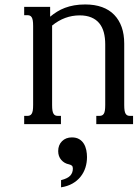

<svg xmlns="http://www.w3.org/2000/svg" viewBox="-20 -549 619 849"><path d="M210.4 -85Q210.4 -69.8 211.9 -60.5Q213.4 -51.3 216.8 -45.9Q220.2 -40.5 224.9 -38.6Q229.5 -36.6 236.3 -36.6H249.5V0H86.9V-36.6H100.6Q106.9 -36.6 111.8 -38.6Q116.7 -40.5 120.1 -45.9Q123.5 -51.3 125 -60.5Q126.5 -69.8 126.5 -85V-433.6Q126.5 -448.7 125 -458Q123.5 -467.3 120.1 -472.7Q116.7 -478 111.8 -480Q106.9 -481.9 100.6 -481.9H86.9V-518.6H201.7V-475.1Q216.3 -487.3 232.4 -497.3Q248.5 -507.3 267.3 -514.4Q286.1 -521.5 308.3 -525.4Q330.6 -529.3 356.9 -529.3Q398.9 -529.3 431.2 -517.6Q463.4 -505.9 485.1 -483.4Q506.8 -460.9 518.1 -429Q529.3 -397 529.3 -356V-85Q529.3 -69.8 530.8 -60.5Q532.2 -51.3 535.6 -45.9Q539.1 -40.5 543.7 -38.6Q548.3 -36.6 555.2 -36.6H568.4V0H405.8V-36.6H419.4Q425.8 -36.6 430.7 -38.6Q435.5 -40.5 439 -45.9Q442.4 -51.3 443.8 -60.5Q445.3 -69.8 445.3 -85V-353Q445.3 -382.3 439 -406Q432.6 -429.7 418.9 -446.3Q405.3 -462.9 383.8 -471.9Q362.3 -481 332.5 -481Q265.6 -481 210.4 -436ZM364.7 145.5Q364.7 169.9 357.7 192.1Q350.6 214.4 336.2 232.4Q321.8 250.5 300.3 262.7Q278.8 274.9 250 279.3V247.6Q279.3 240.2 290.8 227.5Q302.2 214.8 302.2 196.3Q302.2 187.5 297.9 183.6Q293.5 179.7 285.2 177.7Q264.6 173.8 251 158.2Q237.3 142.6 237.3 119.1Q237.3 92.3 254.2 75.4Q271 58.6 297.9 58.6Q317.4 58.6 330.3 66.4Q343.3 74.2 350.8 86.7Q358.4 99.1 361.6 114.7Q364.7 130.4 364.7 145.5Z"/></svg>

Font: Arian AMU Serif
Style: Regular
Weight: 400
Designer: Ruben Hakobyan (Tarumian)
Foundry: Ruben Hakobyan (Tarumian)
Version: Version 1.002